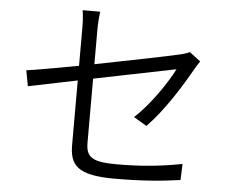

<svg xmlns="http://www.w3.org/2000/svg" viewBox="-54 -834 1108 913"><g transform="rotate(5 500.0 -377.5)"><path d="M882 -576 829 -616C818 -610 800 -604 780 -600C739 -590 556 -553 382 -519V-682C382 -710 384 -741 388 -770H304C309 -741 310 -711 310 -682V-505C203 -485 107 -468 62 -462L76 -387L310 -435V-128C310 -33 345 15 523 15C651 15 748 7 838 -6L841 -83C742 -64 648 -54 530 -54C409 -54 382 -76 382 -146V-450L773 -529C743 -468 668 -355 592 -285L654 -248C736 -332 812 -456 858 -538C865 -550 875 -566 882 -576Z"/></g></svg>

Font: ChiuKong Gothic MN Normal
Style: Regular
Weight: 350
Designer: Ryoko NISHIZUKA 西塚涼子 (kana, bopomofo & ideographs); Paul D. Hunt (Latin, Greek & Cyrillic); Sandoll Communications 산돌커뮤니
Foundry: Adobe
Version: Version 1.300